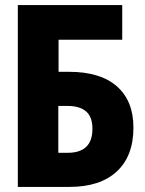

<svg xmlns="http://www.w3.org/2000/svg" viewBox="-20 -734 570 754"><path d="M50 0V-714H460V-578H210V-452H251Q374 -452 439 -395Q504 -338 504 -233Q504 -121 438.5 -60.5Q373 0 253 0ZM209 -134H246Q343 -134 343 -228Q343 -275 318 -296.5Q293 -318 245 -318H209Z"/></svg>

Font: Noto Sans Mono Condensed Black
Style: Regular
Weight: 900
Width: 3
Designer: Monotype Design Team
Foundry: Monotype Imaging Inc.
Version: Version 2.014